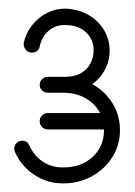

<svg xmlns="http://www.w3.org/2000/svg" viewBox="-20 -771 314 445"><path d="M91 -471Q83 -471 77.5 -476.5Q72 -482 72 -490Q72 -498 77.5 -503.5Q83 -509 91 -509H212Q201 -530 179 -543Q157 -556 126 -556H91Q83 -556 77.5 -561.5Q72 -567 72 -574Q72 -582 77.5 -587.5Q83 -593 91 -593H126Q128 -593 130 -593H131Q161 -593 178.5 -609.5Q196 -626 197 -653V-654Q197 -680 179 -696.5Q161 -713 131 -713H130Q108 -713 92.5 -699.5Q77 -686 72 -663Q71 -657 66 -653Q61 -649 54 -649Q45 -649 39.5 -656Q34 -663 35 -672Q40 -694 54 -712Q68 -730 88 -740.5Q108 -751 130 -751H131Q160 -750 183 -737.5Q206 -725 220 -703Q234 -681 234 -654V-653Q234 -629 223 -609Q212 -589 194 -576Q223 -560 240.5 -532Q258 -504 258 -470V-469Q258 -435 240.5 -407Q223 -379 193 -362.5Q163 -346 127 -346H125Q90 -346 60 -365.5Q30 -385 15 -418Q13 -421 13 -426Q13 -434 18.5 -439.5Q24 -445 32 -445Q43 -445 48 -434Q59 -410 79 -396.5Q99 -383 125 -383H127Q169 -383 195 -407.5Q221 -432 221 -469V-470V-471Z"/></svg>

Font: Libertine Sup Medium
Style: Regular
Weight: 500
Designer: Bastien Sozeau
Foundry: NBR — Bastien Sozeau
Version: Version 2.003; ttfautohint (v1.8.4.7-5d5b);gftools[0.9.33]